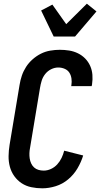

<svg xmlns="http://www.w3.org/2000/svg" viewBox="-20 -1013 543 1041"><path d="M209 8Q179 8 150 2Q121 -4 97.5 -19.5Q74 -35 57.5 -58Q41 -81 33.5 -109Q26 -137 26.5 -167Q27 -197 32 -228L86 -552Q90 -578 98.5 -603Q107 -628 121.5 -650.5Q136 -673 157 -691.5Q178 -710 202 -722Q226 -734 252.5 -738.5Q279 -743 304 -743Q330 -743 355 -739Q380 -735 402.5 -724Q425 -713 442 -695.5Q459 -678 469 -655.5Q479 -633 481 -607.5Q483 -582 479 -555L477 -546H366L367 -551Q370 -569 367.5 -587Q365 -605 356 -619Q347 -633 330.5 -640Q314 -647 296 -647Q276 -647 257 -637.5Q238 -628 225 -611.5Q212 -595 206 -575.5Q200 -556 197 -537L143 -212Q140 -197 139.5 -182.5Q139 -168 141 -154Q143 -140 149 -127Q155 -114 165 -105Q175 -96 188.5 -92Q202 -88 217 -88Q237 -88 256.5 -97Q276 -106 290.5 -122Q305 -138 314 -157Q323 -176 328 -196L431 -170Q420 -134 400 -100Q380 -66 349.5 -40.5Q319 -15 282 -3.5Q245 8 209 8ZM271 -815 203 -956 264 -988 339 -882 451 -993 503 -951 387 -815Z"/></svg>

Font: Iosevka
Style: Bold Italic
Weight: 700
Italic angle: -9°
Monospace: yes
Designer: Belleve Invis
Foundry: Belleve Invis
Version: Version 32.5.0; ttfautohint (v1.8.4)